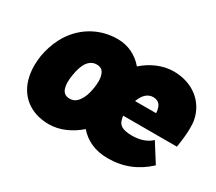

<svg xmlns="http://www.w3.org/2000/svg" viewBox="-104 -735 1069 950"><g transform="rotate(30 431.0 -260.0)"><path d="M631 -149C580 -149 555 -162 548 -193C546 -199 545 -206 544 -213H851C859 -262 862 -298 862 -325C862 -345 861 -360 858 -373C840 -462 763 -528 652 -528C591 -528 530 -501 481 -458C444 -502 392 -528 332 -528C224 -528 131 -470 81 -376C62 -340 49 -300 43 -261C41 -244 39 -227 39 -209C39 -189 41 -169 45 -149C65 -52 139 8 246 8C309 8 369 -21 417 -63C454 -20 508 8 582 8C672 8 745 -23 807 -81L740 -187C715 -162 675 -149 631 -149ZM324 -184C311 -163 293 -153 272 -153C250 -153 235 -163 228 -184C225 -194 223 -206 223 -220C223 -232 224 -246 227 -262C232 -295 241 -320 252 -337C266 -357 284 -367 305 -367C327 -367 342 -357 348 -337C352 -327 354 -314 354 -299C354 -288 353 -276 351 -262C346 -228 337 -202 324 -184ZM628 -367C656 -367 671 -351 676 -327C678 -320 679 -313 679 -305H559C562 -313 565 -320 569 -327C582 -351 602 -367 628 -367Z"/></g></svg>

Font: Arthouse Owned Black
Style: Italic
Weight: 900
Italic angle: -10°
Designer: Jeremy Tribby
Foundry: Tribby Type
Version: Version 1.000;PS 001.000;hotconv 1.0.88;makeotf.lib2.5.64775